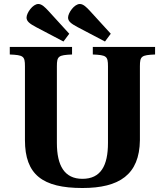

<svg xmlns="http://www.w3.org/2000/svg" viewBox="-20 -927 826 962"><path d="M113 -839C113 -821 127 -809 161 -791L298 -719L327 -758L222 -873C206 -890 190 -907 172 -907C144 -907 113 -862 113 -839ZM321 -839C321 -821 335 -809 369 -791L506 -719L535 -758L430 -873C414 -890 398 -907 380 -907C352 -907 321 -862 321 -839ZM29 -654C97 -651 105 -646 105 -595V-225C105 -52 193 15 393 15C578 15 679 -52 681 -225V-595C681 -646 689 -651 757 -654V-692H445V-654C513 -651 521 -646 521 -595V-211C521 -97 485 -31 393 -31C303 -31 265 -97 265 -211V-595C265 -646 273 -651 341 -654V-692H29Z"/></svg>

Font: Heuristica
Style: Bold
Weight: 700
Version: Version 1.0.1